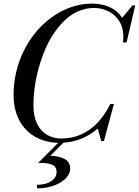

<svg xmlns="http://www.w3.org/2000/svg" viewBox="-20 -780 768 1062"><path d="M191 121 302.1 9.9Q265.2 9 232.2 0.1Q199.2 -8.8 172 -24.7Q144.8 -40.6 122.9 -63.8Q101 -87 86 -115.9Q71 -144.8 63 -180.1Q55 -215.4 55 -255Q55 -305.5 64.2 -355.1Q73.4 -404.6 90.2 -449.1Q107 -493.6 131.2 -534.7Q155.5 -575.8 185.1 -609.9Q214.6 -644.1 250 -672.1Q285.4 -700.1 323.7 -719.5Q362 -738.9 404.4 -749.4Q446.9 -760 490 -760Q544.5 -760 587.8 -740Q631 -720 655.5 -681.5L713 -750H728L680 -545H660Q664.1 -578 660.2 -605Q656.4 -632 645.2 -653.2Q634 -674.4 618.2 -690Q602.5 -705.6 582.8 -715.8Q563.1 -726 542.2 -731Q521.4 -736 500 -736Q455.4 -736 414.1 -718.2Q372.9 -700.5 339.9 -669.3Q306.9 -638.1 278.4 -596.1Q250 -554.1 229.4 -505.3Q208.8 -456.5 194.1 -403.8Q179.4 -351 172.2 -298Q165 -245 165 -195Q165 -164.1 171.1 -137Q177.1 -109.9 189.7 -87.2Q202.2 -64.6 220.4 -48.4Q238.6 -32.1 264.1 -23.1Q289.5 -14 320 -14Q348.1 -14 374.5 -19.2Q400.9 -24.5 423.4 -33.9Q445.9 -43.4 466.8 -57.1Q487.6 -70.8 505 -86.9Q522.4 -103.1 538.1 -122.6Q553.8 -142 566.4 -162.2Q579 -182.5 590 -205H610L555 0H540L520.4 -68.9Q481.6 -34.8 433.2 -14.4Q384.8 6 330.6 9.4L258.6 81.4Q312.4 83.6 340.2 100.8Q368 118 368 152Q368 169.8 358.8 186.4Q349.5 203.1 332.6 216.7Q315.6 230.2 293.1 240.5Q270.6 250.8 242.7 256.4Q214.8 262 185 262V242Q214.8 242 239.1 233.8Q263.5 225.6 278.2 209.5Q293 193.4 293 172Q293 162.9 290.7 155.6Q288.4 148.4 284.2 143.1Q280 137.8 273.2 133.9Q266.5 130 258.5 127.5Q250.5 125 239.6 123.6Q228.6 122.1 217.2 121.6Q205.8 121 191 121Z"/></svg>

Font: Bodoni* 11
Style: Italic
Weight: 400
Italic angle: -13°
Version: Version 1.002